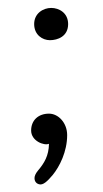

<svg xmlns="http://www.w3.org/2000/svg" viewBox="-20 -371 265 494"><path d="M155.3 -309.1C155.3 -337.9 131.8 -350.6 111.8 -350.6C90.8 -350.6 67.9 -336.4 67.9 -309.1C67.9 -281.2 89.4 -267.6 108.4 -267.6C128.4 -267.6 155.3 -277.3 155.3 -309.1ZM115.7 79.1C133.3 57.6 152.8 19 152.8 -23.4C152.8 -54.7 130.4 -78.6 106 -78.6C78.6 -78.6 60.1 -61.5 60.1 -35.2C60.1 -8.3 93.3 4.4 106 -1C105.5 29.8 93.8 48.8 78.1 67.4C70.8 76.2 68.8 82.5 68.8 87.4C68.8 96.7 74.7 101.6 80.1 103C90.8 106.4 102.1 95.2 115.7 79.1Z"/></svg>

Font: Pompiere 
Style: Regular
Weight: 400
Designer: Karolina Lach
Foundry: Sorkin Type Co.
Version: Version 1.001